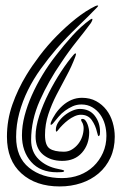

<svg xmlns="http://www.w3.org/2000/svg" viewBox="-20 -634 440 691"><path d="M304 -563Q310 -567 311.5 -566.5Q313 -566 312.5 -563Q312 -560 310 -556.5Q308 -553 307 -551Q284 -520 255.5 -484.5Q227 -449 200 -408Q155 -343 123.5 -272.5Q92 -202 92 -130Q92 -87 119.5 -60.5Q147 -34 189 -26Q195 -25 203 -23Q211 -21 211 -19Q211 -15 200.5 -14.5Q190 -14 185 -14Q125 -14 92 -51.5Q59 -89 59 -147Q59 -181 68.5 -217.5Q78 -254 94.5 -291Q111 -328 133 -364.5Q155 -401 181 -434Q210 -472 241 -506Q272 -540 304 -563ZM142 -148Q142 -111 158.5 -99.5Q175 -88 210 -88Q226 -88 239 -96Q252 -104 261.5 -116Q271 -128 276 -143Q281 -158 281 -173Q281 -178 279.5 -184Q278 -190 275 -195Q273 -197 272 -201.5Q271 -206 277 -206Q283 -206 287.5 -200.5Q292 -195 295 -187Q298 -179 299.5 -171Q301 -163 301 -158Q301 -114 275 -84.5Q249 -55 204 -55Q162 -55 135 -77.5Q108 -100 108 -144Q108 -177 121.5 -218Q135 -259 155.5 -299.5Q176 -340 200 -376.5Q224 -413 245 -437Q250 -443 252.5 -441.5Q255 -440 251 -430Q238 -395 219.5 -361Q201 -327 183.5 -293Q166 -259 154 -223Q142 -187 142 -148ZM170 -189Q165 -184 163 -185Q161 -186 163 -193Q169 -209 180 -225Q191 -241 205.5 -254Q220 -267 237.5 -274.5Q255 -282 275 -282Q304 -282 326 -270Q348 -258 363 -238.5Q378 -219 385.5 -193.5Q393 -168 393 -142Q393 -100 377.5 -66.5Q362 -33 335 -10Q308 13 272 25Q236 37 195 37Q109 37 57 -10Q5 -57 5 -142Q5 -202 24.5 -257.5Q44 -313 75 -364Q95 -397 123 -434Q151 -471 184 -504.5Q217 -538 252.5 -566.5Q288 -595 323 -612Q330 -615 332.5 -614Q335 -613 329 -607Q296 -573 257.5 -536Q219 -499 184 -459Q154 -424 127 -386.5Q100 -349 80.5 -309.5Q61 -270 49.5 -227.5Q38 -185 38 -141Q38 -68 84.5 -30.5Q131 7 203 7Q237 7 266 -4Q295 -15 316.5 -35.5Q338 -56 350.5 -84Q363 -112 363 -145Q363 -166 357.5 -186Q352 -206 340.5 -222Q329 -238 312 -248Q295 -258 273 -258Q256 -258 241.5 -251.5Q227 -245 214 -235.5Q201 -226 190.5 -213.5Q180 -201 170 -189ZM271 -221Q260 -221 248 -215.5Q236 -210 225.5 -202Q215 -194 205.5 -184.5Q196 -175 190 -167Q188 -164 184.5 -161Q181 -158 181 -167Q181 -181 190 -194.5Q199 -208 212 -218.5Q225 -229 240 -235.5Q255 -242 267 -242Q302 -242 321 -217.5Q340 -193 340 -160Q340 -149 338 -146.5Q336 -144 334 -144Q333 -144 329 -159Q324 -182 310.5 -201.5Q297 -221 271 -221Z"/></svg>

Font: mr_AkronimG
Style: Regular
Weight: 400
Version: Version 1.002 April 14, 2020